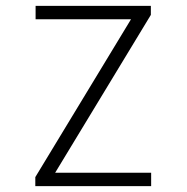

<svg xmlns="http://www.w3.org/2000/svg" viewBox="-20 -638 640 658"><path d="M101 0V-31L429 -572H102V-618H497V-587L169 -46H498V0Z"/></svg>

Font: Victor Mono Thin
Style: Regular
Weight: 100
Monospace: yes
Designer: Rune Bjørnerås
Version: Version 1.561;gftools[0.9.30]